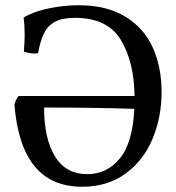

<svg xmlns="http://www.w3.org/2000/svg" viewBox="-20 -705 671 732"><path d="M596 -355Q596 -258 561.5 -175.5Q527 -93 458.5 -43Q390 7 293 7Q60 7 35 -306Q40 -326 51 -339H493Q491 -471 440 -554Q389 -637 266 -637Q218 -637 190.5 -622.5Q163 -608 148.5 -579.5Q134 -551 125 -502L111 -501Q94 -501 71 -508Q74 -540 74 -572Q74 -609 70 -638Q108 -661 165.5 -673Q223 -685 280 -685Q387 -685 458 -641.5Q529 -598 562.5 -523.5Q596 -449 596 -355ZM492 -290Q344 -295 148 -295Q148 -177 189.5 -109Q231 -41 313 -41Q387 -41 436.5 -100.5Q486 -160 492 -290Z"/></svg>

Font: Vollkorn SC
Style: Regular
Weight: 400
Designer: Friedrich Althausen
Foundry: Friedrich Althausen
Version: Version 4.015